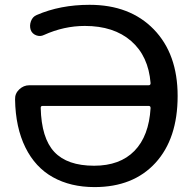

<svg xmlns="http://www.w3.org/2000/svg" viewBox="-20 -760 787 790"><path d="M155.3 -324.2Q147.5 -324.2 147.5 -316.4Q150.4 -191.4 203.6 -134.8Q256.8 -78.1 367.2 -78.1Q473.6 -78.1 533.2 -139.2Q592.8 -200.2 599.6 -315.4Q599.6 -324.2 591.8 -324.2ZM369.1 9.8Q270.5 9.8 197.8 -30.8Q125 -71.3 84.5 -153.3Q43.9 -235.4 42 -350.6Q41 -375 59.1 -392.1Q77.1 -409.2 100.6 -409.2H591.8Q599.6 -409.2 599.6 -418Q590.8 -529.3 519.5 -591.3Q448.2 -653.3 329.1 -653.3Q243.2 -653.3 161.1 -616.2Q145.5 -608.4 128.9 -614.7Q112.3 -621.1 106.4 -636.7Q100.6 -654.3 107.4 -672.9Q114.3 -691.4 130.9 -698.2Q227.5 -740.2 348.6 -740.2Q514.6 -740.2 612.8 -639.2Q710.9 -538.1 710.9 -365.2Q710.9 -189.5 619.6 -89.8Q528.3 9.8 369.1 9.8Z"/></svg>

Font: Rounded Mgen+ 2p medium
Style: Regular
Weight: 500
Designer: [Source Han Sans]
Ryoko NISHIZUKA  (kana & ideographs); Paul D. Hunt (Latin, Greek & Cyrillic); Wenlong ZHANG  (bopomofo
Version: Version 1.059.20150602